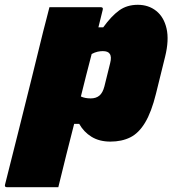

<svg xmlns="http://www.w3.org/2000/svg" viewBox="-101 -580 721 800"><path d="M105 -550H319Q330 -550 327 -539Q318 -501 309 -466H329Q363 -513 395.5 -536.5Q428 -560 473 -560Q518 -560 550 -534.5Q582 -509 593 -461Q604 -413 587 -344L549 -190Q530 -113 503.5 -69Q477 -25 441.5 -7.5Q406 10 359 10Q313 10 280.5 -10Q248 -30 229 -64H208Q191 2 174.5 68Q158 134 142 200H-72Q-83 200 -80 189Q-53 83 -25 -29.5Q3 -142 30 -250Q57 -358 79 -449Q87 -478 93 -503Q99 -528 105 -550ZM327 -367Q317 -367 305.5 -364.5Q294 -362 281 -355Q269 -310 258 -266Q247 -222 236 -178Q253 -170 277 -170Q299 -170 313 -181.5Q327 -193 334 -220L358 -317Q365 -344 356 -356Q349 -367 327 -367Z"/></svg>

Font: Recursive Mn Lnr St XBk
Style: Italic
Weight: 1000
Italic angle: -15°
Monospace: yes
Version: Version 1.079;hotconv 1.0.112;makeotfexe 2.5.65598; ttfautoh